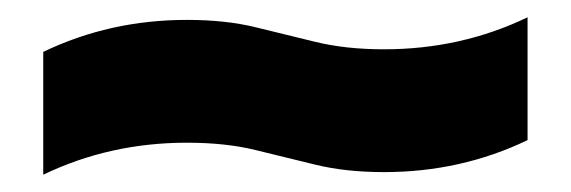

<svg xmlns="http://www.w3.org/2000/svg" viewBox="-20 -465 660 222"><path d="M30 -405Q107 -442 196 -442Q241 -442 275.5 -433.5Q310 -425 345 -416.5Q380 -408 424 -408Q513 -408 590 -445V-303Q513 -266 424 -266Q380 -266 345 -274.5Q310 -283 275.5 -291.5Q241 -300 196 -300Q107 -300 30 -263Z"/></svg>

Font: Unbounded
Style: Bold
Weight: 700
Designer: Luke Prowse, Jean-Baptiste Morizot, Fátima Lázaro, Florian Runge
Foundry: NaN
Version: Version 1.700